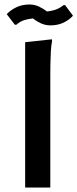

<svg xmlns="http://www.w3.org/2000/svg" viewBox="-20 -835 345 855"><path d="M92 -647 211 -660 212 -652Q208 -634 206.5 -607Q205 -580 204.5 -552Q204 -524 204 -504V0H92ZM204 -722Q182 -722 161.5 -731.5Q141 -741 127 -753Q107 -751 88.5 -745.5Q70 -740 53 -725H46L10 -772Q27 -790 52.5 -802.5Q78 -815 112 -815Q134 -815 154 -805.5Q174 -796 189 -784Q205 -785 224.5 -791Q244 -797 263 -812H270L305 -765Q289 -747 263.5 -734.5Q238 -722 204 -722Z"/></svg>

Font: Kufam Medium
Style: Regular
Weight: 500
Designer: Wael Morcos, Artur Schmal
Foundry: Original Type
Version: Version 1.300; ttfautohint (v1.8.3)